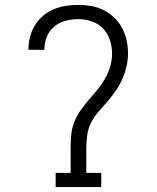

<svg xmlns="http://www.w3.org/2000/svg" viewBox="-20 -763 640 783"><path d="M207 0V-58H268V-159Q268 -186 270.5 -213Q273 -240 283 -265.5Q293 -291 309 -313.5Q325 -336 342.5 -356Q360 -376 377.5 -397.5Q395 -419 408.5 -442.5Q422 -466 429.5 -492Q437 -518 437 -545Q437 -573 428 -600Q419 -627 400 -647Q381 -667 353.5 -676Q326 -685 299 -685Q273 -685 247 -678Q221 -671 201 -654.5Q181 -638 171 -613Q161 -588 161 -562Q161 -561 161 -561Q161 -561 161 -560H96Q96 -561 96 -561.5Q96 -562 96 -562Q96 -588 102.5 -613Q109 -638 122.5 -660Q136 -682 155.5 -698.5Q175 -715 198.5 -725Q222 -735 247.5 -739Q273 -743 299 -743Q325 -743 351.5 -738.5Q378 -734 402 -722Q426 -710 445.5 -691.5Q465 -673 477.5 -649.5Q490 -626 496 -599.5Q502 -573 502 -546Q502 -519 496 -492.5Q490 -466 479 -441Q468 -416 452.5 -393.5Q437 -371 419.5 -350.5Q402 -330 383.5 -309.5Q365 -289 352.5 -265Q340 -241 336 -213.5Q332 -186 332 -159V-58H393V0Z"/></svg>

Font: Iosevka Slab Light Extended
Style: Regular
Weight: 300
Width: 7
Monospace: yes
Designer: Belleve Invis
Foundry: Belleve Invis
Version: Version 11.1.0; ttfautohint (v1.8.3)